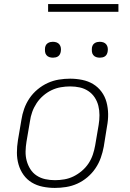

<svg xmlns="http://www.w3.org/2000/svg" viewBox="-20 -914 640 942"><path d="M249 8Q219 8 189.5 2Q160 -4 136 -18.5Q112 -33 95.5 -56Q79 -79 71 -107Q63 -135 63 -165Q63 -195 68 -226L85 -326Q89 -353 98.5 -380Q108 -407 124.5 -431.5Q141 -456 164.5 -475.5Q188 -495 214.5 -507Q241 -519 269 -523.5Q297 -528 324 -528Q354 -528 383.5 -522Q413 -516 437 -501.5Q461 -487 478 -464Q495 -441 502.5 -413Q510 -385 510.5 -355Q511 -325 505 -294L489 -194Q484 -167 474.5 -140Q465 -113 448.5 -88.5Q432 -64 409 -44.5Q386 -25 359.5 -13Q333 -1 304.5 3.5Q276 8 249 8ZM250 -30Q272 -30 295.5 -34Q319 -38 340.5 -48.5Q362 -59 381.5 -75.5Q401 -92 414.5 -112.5Q428 -133 435.5 -155.5Q443 -178 447 -201L464 -301Q468 -325 468 -349Q468 -373 462.5 -395Q457 -417 444.5 -436Q432 -455 413 -467.5Q394 -480 371.5 -485Q349 -490 324 -490Q302 -490 278.5 -486Q255 -482 233 -471.5Q211 -461 192 -444.5Q173 -428 159.5 -407.5Q146 -387 138 -364.5Q130 -342 127 -319L110 -219Q106 -195 105.5 -171Q105 -147 111 -125Q117 -103 129 -84Q141 -65 160 -52.5Q179 -40 202 -35Q225 -30 250 -30ZM470 -631Q460 -631 451.5 -634Q443 -637 437.5 -644Q432 -651 431 -660.5Q430 -670 431 -680Q432 -686 435 -692Q438 -698 444 -702Q450 -706 456.5 -707.5Q463 -709 469 -709Q479 -709 487.5 -706Q496 -703 501.5 -696Q507 -689 508.5 -679.5Q510 -670 508 -660Q507 -654 504 -648Q501 -642 495.5 -638Q490 -634 483 -632.5Q476 -631 470 -631ZM240 -631Q230 -631 221.5 -634Q213 -637 207.5 -644Q202 -651 201 -660.5Q200 -670 201 -680Q202 -686 205 -692Q208 -698 214 -702Q220 -706 226.5 -707.5Q233 -709 239 -709Q249 -709 257.5 -706Q266 -703 271.5 -696Q277 -689 278.5 -679.5Q280 -670 278 -660Q277 -654 274 -648Q271 -642 265.5 -638Q260 -634 253 -632.5Q246 -631 240 -631ZM216 -856V-894H561V-856Z"/></svg>

Font: Iosevka Aile XLt Obl
Style: Regular
Weight: 200
Italic angle: -9°
Designer: Belleve Invis
Foundry: Belleve Invis
Version: Version 31.1.0; ttfautohint (v1.8.4)